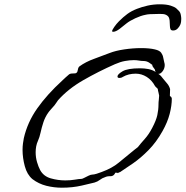

<svg xmlns="http://www.w3.org/2000/svg" viewBox="-20 -853 864 894"><path d="M724 -833Q756 -833 775.5 -826.5Q795 -820 802 -813Q807 -808 813.5 -801.5Q820 -795 822 -783Q824 -773 824 -765Q824 -758 823 -751Q822 -744 819 -737Q815 -728 806.5 -719.5Q798 -711 786 -711Q776 -711 773.5 -718Q771 -725 771 -734Q771 -761 766.5 -771Q762 -781 748 -786Q742 -788 729.5 -788Q717 -788 715 -788Q691 -788 677.5 -787Q664 -786 657 -784Q636 -780 610 -768Q584 -756 569 -744Q555 -732 537 -718.5Q519 -705 507 -705Q502 -705 502 -708Q502 -713 512 -727.5Q522 -742 534 -754Q554 -774 573 -788Q592 -802 618 -812Q641 -821 668 -827Q695 -833 724 -833ZM268 21Q231 21 195.5 12Q160 3 131 -19Q106 -40 95.5 -79Q85 -118 85 -155Q85 -171 87 -185.5Q89 -200 91 -210Q108 -284 153.5 -348.5Q199 -413 270 -478Q278 -486 286 -493Q294 -500 302 -507Q307 -510 312 -510.5Q317 -511 321 -511Q326 -511 330 -511.5Q334 -512 336 -514Q341 -517 342.5 -528Q344 -539 350 -544Q379 -565 418 -579Q457 -593 490 -606Q518 -617 558.5 -623Q599 -629 637 -629Q676 -629 701 -623Q723 -618 730.5 -607.5Q738 -597 740 -585Q742 -573 745 -562Q746 -559 746.5 -556Q747 -553 747 -550Q747 -534 737 -521Q727 -508 717 -509Q724 -505 729.5 -499Q735 -493 740 -486Q748 -476 758 -464.5Q768 -453 772 -438V-437Q772 -431 771.5 -423Q771 -415 771 -408Q770 -406 774.5 -403.5Q779 -401 780 -394Q780 -361 770 -322.5Q760 -284 737 -243Q708 -191 671.5 -154Q635 -117 599.5 -92.5Q564 -68 538 -51H536Q535 -52 531.5 -48.5Q528 -45 526 -49Q519 -48 518 -49Q517 -50 515 -45Q508 -32 493.5 -32.5Q479 -33 469 -28Q456 -24 445 -15.5Q434 -7 420 -3Q404 1 361 11Q318 21 268 21ZM284 -13Q308 -13 328.5 -16.5Q349 -20 358 -20H359Q363 -20 372.5 -25Q382 -30 392.5 -35Q403 -40 409 -40Q417 -40 430 -44Q443 -48 453 -52Q502 -70 532 -95Q562 -120 593 -145Q601 -152 609 -158Q617 -164 622 -168Q635 -185 654 -206Q673 -227 689 -258Q707 -292 712.5 -317Q718 -342 718 -367Q718 -378 719.5 -388.5Q721 -399 721 -408Q721 -411 718 -422Q715 -433 715 -437Q715 -440 710.5 -443.5Q706 -447 702 -452Q687 -480 663 -495Q639 -510 612 -510Q578 -510 552 -495Q548 -492 543.5 -491Q539 -490 536 -490Q527 -490 527 -497Q527 -507 550.5 -521Q574 -535 632 -535Q652 -535 670.5 -531.5Q689 -528 705 -518L702 -524V-525Q702 -530 695.5 -537Q689 -544 689 -551Q689 -551 676.5 -560Q664 -569 648 -569H647Q638 -569 627 -571Q616 -573 603 -573Q584 -573 562 -569Q540 -565 515 -554Q438 -520 367.5 -479.5Q297 -439 250 -386Q244 -378 242.5 -375Q241 -372 234 -363Q229 -357 219 -346Q209 -335 205 -329Q190 -308 182 -283.5Q174 -259 169 -236Q164 -213 157 -198Q151 -185 148.5 -171.5Q146 -158 146 -144Q146 -120 152.5 -98Q159 -76 167 -61Q183 -32 216.5 -22.5Q250 -13 284 -13Z"/></svg>

Font: Vujahday Script
Style: Regular
Weight: 400
Designer: Robert E. Leuschke
Foundry: Robert E. Leuschke
Version: Version 1.010; ttfautohint (v1.8.3)